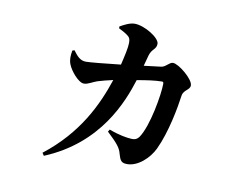

<svg xmlns="http://www.w3.org/2000/svg" viewBox="-70 -680 1071 824"><g transform="rotate(10 465.0 -268.0)"><path d="M526 18C573 18 620 -26 641 -70C678 -148 698 -259 705 -311C709 -339 737 -341 737 -362C737 -389 670 -444 645 -444C629 -444 617 -421 597 -419L523 -410L536 -458C545 -488 565 -488 565 -513C565 -539 497 -581 454 -581C432 -581 407 -567 391 -558V-550C405 -543 421 -535 433 -525C442 -518 444 -510 444 -495C444 -475 435 -435 426 -398C355 -390 292 -384 276 -384C250 -384 236 -401 219 -424L210 -421C206 -398 205 -381 212 -362C222 -335 259 -290 283 -290C301 -290 318 -303 339 -310C356 -315 381 -322 405 -327C367 -213 305 -80 160 33L168 45C400 -51 473 -246 504 -344C543 -351 584 -357 612 -357C617 -357 619 -355 619 -348C619 -302 595 -159 558 -106C549 -95 541 -91 525 -92C506 -93 472 -98 427 -115L421 -105C468 -61 481 -44 487 -19C495 8 500 18 526 18Z"/></g></svg>

Font: GenRyuMin2 TW B
Style: Regular
Weight: 700
Version: Version 2.100;PS 2.1;hotconv 16.6.51;makeotf.lib2.5.65220 DE